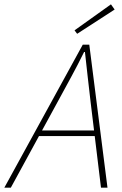

<svg xmlns="http://www.w3.org/2000/svg" viewBox="-62 -866 562 886"><path d="M-42 0 320 -660H350L434 0H404L356 -396Q350 -452 343 -509Q336 -566 330 -626H326Q296 -565 266 -510Q236 -455 204 -396L-12 0ZM104 -238 112 -264H392L386 -238ZM294 -710 282 -726 450 -846 467 -822Z"/></svg>

Font: Source Sans Variable
Style: Italic
Weight: 200
Italic angle: -11°
Designer: Paul D. Hunt
Foundry: Adobe Systems Incorporated
Version: Version 3.006;hotconv 1.0.111;makeotfexe 2.5.65597